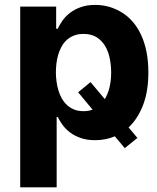

<svg xmlns="http://www.w3.org/2000/svg" viewBox="-20 -573 652 797"><path d="M63.9 204.5V-545.5H213.1V-453.8H219.8Q227.3 -470.5 239.7 -487.9Q252.1 -505.3 270.8 -519.7Q289.4 -534.1 315.2 -543.3Q340.9 -552.6 375 -552.6Q434.7 -552.6 485.1 -521.7Q510.3 -506.4 530.7 -483Q551.1 -459.5 565.7 -428.3Q580.3 -397 588.1 -358Q595.9 -318.9 595.9 -272Q595.9 -193.5 573.7 -136.4Q551.5 -79.2 513.8 -44L550.4 -0.4L497.9 41.9L456.7 -7.1Q419 8.9 374.6 8.9Q341.3 8.9 316.1 0.2Q290.8 -8.5 272.2 -22.2Q253.6 -35.9 240.8 -53.1Q228 -70.3 219.8 -87.4H215.2V204.5ZM326.7 -111.5Q346.9 -111.5 364.3 -117.9L304.3 -190L355.8 -232.2L415.1 -161.6Q441.4 -204.9 441.4 -272.7Q441.4 -300.8 435.9 -329.2Q430.4 -357.6 417.3 -380.5Q404.1 -403.4 382.1 -417.8Q360.1 -432.2 326.7 -432.2Q304.7 -432.2 287.5 -425.6Q270.2 -419 257.5 -407.5Q244.7 -396 236 -380.3Q227.3 -364.7 221.9 -346.9Q216.6 -329.2 214.3 -310.2Q212 -291.2 212 -272.7Q212 -254.6 214.5 -235.4Q217 -216.3 222.3 -198.3Q227.6 -180.4 236.5 -164.6Q245.4 -148.8 258 -137.1Q270.6 -125.4 287.6 -118.4Q304.7 -111.5 326.7 -111.5Z"/></svg>

Font: Inter P
Style: Bold
Weight: 700
Designer: Rasmus Andersson
Foundry: rsms
Version: Version 3.018;git-588b23468